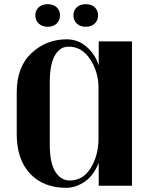

<svg xmlns="http://www.w3.org/2000/svg" viewBox="-20 -888 721 918"><path d="M451 -468Q451 -543 411.5 -604Q372 -665 308 -665Q279 -665 260 -646Q218 -606 218 -497V-197Q218 -109 244.5 -67Q271 -25 314 -25Q377 -25 414 -85Q451 -145 451 -227ZM452 0V-110Q429 -50 386 -20Q343 10 296 10Q188 10 124 -57.5Q60 -125 60 -247V-446Q60 -569 131 -634.5Q202 -700 298 -700Q354 -700 395 -663.5Q436 -627 452 -575V-690H611V0ZM390 -868Q417 -868 433 -853Q449 -838 449 -814.5Q449 -791 433 -775.5Q417 -760 390 -760Q363 -760 347 -775.5Q331 -791 331 -814.5Q331 -838 347 -853Q363 -868 390 -868ZM208 -868Q235 -868 251 -853Q267 -838 267 -814.5Q267 -791 251 -775.5Q235 -760 208 -760Q181 -760 165 -775.5Q149 -791 149 -814.5Q149 -838 165 -853Q181 -868 208 -868Z"/></svg>

Font: Trochut
Style: Bold
Weight: 700
Designer: Andreu Balius
Foundry: Andreu Balius
Version: Version 1.001